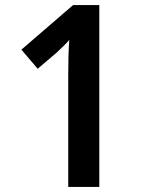

<svg xmlns="http://www.w3.org/2000/svg" viewBox="-20 -734 569 754"><path d="M370 0V-714H267L64 -539L128 -464L202 -527C222 -546 241 -564 252 -577C249 -536 248 -487 248 -444V0Z"/></svg>

Font: Noto Sans Armenian SemiCondensed SemiBold
Style: Regular
Weight: 600
Width: 4
Designer: Monotype Design Team
Foundry: Monotype Imaging Inc.
Version: Version 2.008